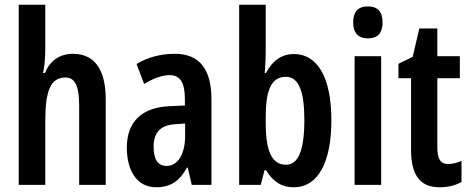

<svg xmlns="http://www.w3.org/2000/svg" viewBox="-20 -780 1983 810"><path d="M171 -574V-760H59V0H171V-269C171 -396 193 -453 256 -453C297 -453 314 -417 314 -333V0H426V-362C426 -485 380 -553 287 -553C233 -553 190 -524 170 -472H162C168 -504 171 -538 171 -574Z M718 -553C657 -553 602 -538 556 -510L588 -426C630 -451 665 -463 696 -463C741 -463 760 -430 760 -362V-335L695 -332C580 -327 515 -268 515 -157C515 -70 551 10 639 10C700 10 738 -17 769 -73H772L789 0H872V-362C872 -487 822 -553 718 -553ZM720 -256 761 -259V-207C761 -128 729 -80 683 -80C647 -80 628 -106 628 -161C628 -221 658 -253 720 -256Z M1101 -560V-760H989V0H1080L1096 -62H1102C1135 -10 1170 10 1220 10C1321 10 1378 -94 1378 -273C1378 -452 1320 -552 1220 -552C1171 -552 1131 -527 1102 -472H1097C1100 -510 1101 -539 1101 -560ZM1186 -456C1240 -456 1264 -395 1264 -274C1264 -145 1238 -85 1187 -85C1128 -85 1101 -140 1101 -260V-284C1101 -388 1119 -456 1186 -456Z M1532 -753C1490 -753 1470 -730 1470 -685C1470 -641 1492 -618 1532 -618C1573 -618 1594 -641 1594 -685C1594 -729 1575 -753 1532 -753ZM1588 -543H1476V0H1588Z M1871 -88C1837 -88 1825 -111 1825 -159V-450H1920V-543H1825V-660H1749L1721 -540L1661 -511V-450H1714V-152C1714 -43 1750 10 1835 10C1871 10 1901 2 1927 -12V-101C1908 -93 1888 -88 1871 -88Z"/></svg>

Font: Noto Sans Arabic UI XCn SmBd
Style: Regular
Weight: 600
Width: 2
Designer: Monotype Design Team, Nadine Chahine and Nizar Qandah
Foundry: Monotype Imaging Inc.
Version: Version 2.010